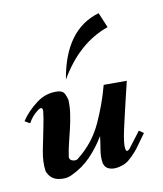

<svg xmlns="http://www.w3.org/2000/svg" viewBox="-67 -480 458 540"><g transform="rotate(-10 162.0 -210.5)"><path d="M97 4Q79 13 57 8.5Q35 4 26 -19Q22 -45 28.5 -78.5Q35 -112 41 -140.5Q47 -169 48.5 -185.5Q50 -202 36 -193Q24 -184 18 -176.5Q12 -169 7 -160Q5 -160 1 -162.5Q-3 -165 -8 -168Q9 -194 37.5 -215.5Q66 -237 101 -234Q114 -232 118 -223Q122 -214 124 -206Q125 -186 122 -166Q119 -146 114.5 -126.5Q110 -107 105 -87.5Q100 -68 97 -47Q97 -38 107.5 -35.5Q118 -33 124 -40Q168 -75 191.5 -126Q215 -177 229 -230H295Q291 -213 285.5 -190.5Q280 -168 274.5 -144Q269 -120 264 -98Q259 -76 257.5 -60.5Q256 -45 258.5 -38.5Q261 -32 269 -40L304 -86L317 -77Q303 -58 295 -46.5Q287 -35 281 -28.5Q275 -22 270.5 -17.5Q266 -13 260 -8Q253 -2 242 2Q231 6 220 6.5Q209 7 200 2.5Q191 -2 188 -14Q185 -32 188.5 -52Q192 -72 194 -90Q176 -60 152.5 -35.5Q129 -11 97 4ZM250 -431 268 -388Q182 -358 127 -263Q150 -402 250 -431Z"/></g></svg>

Font: Lucien Schoenschriftv CAT
Style: Regular
Weight: 400
Designer: Lucian Bernhard 1928
Foundry: CAT-Fonts Peter Wiegel
Version: Version 1.000